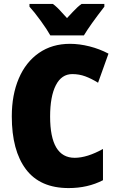

<svg xmlns="http://www.w3.org/2000/svg" viewBox="-20 -947 597 977"><path d="M235 -354Q235 -144 360 -144Q423 -144 504 -189V-30Q427 10 329 10Q184 10 112 -85.5Q40 -181 40 -355Q40 -464 75.5 -547.5Q111 -631 178 -677.5Q245 -724 336 -724Q384 -724 435.5 -711Q487 -698 532 -674L479 -526Q445 -547 414 -558.5Q383 -570 348 -570Q293 -570 264 -513Q235 -456 235 -354ZM511 -913Q438 -819 407 -767H236Q220 -796 187 -841.5Q154 -887 130 -913V-927H249Q269 -913 297 -881Q311 -865 321 -855Q327 -861 350.5 -886.5Q374 -912 395 -927H511Z"/></svg>

Font: Noto Sans Display Black Narrow
Style: Regular
Weight: 900
Width: 4
Designer: Monotype Design team
Foundry: Monotype Imaging Inc.
Version: Version 1.000